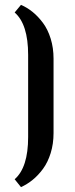

<svg xmlns="http://www.w3.org/2000/svg" viewBox="-20 -703 307 786"><path d="M40 -651.9 65.9 -683.1Q90.8 -672.4 113.5 -654.1Q136.2 -635.7 156 -609.1Q175.8 -582.5 187.5 -544.7Q199.2 -506.8 199.2 -462.9V-158.2Q199.2 -114.3 187.5 -76.4Q175.8 -38.6 156 -11.7Q136.2 15.1 113.5 33.4Q90.8 51.8 65.9 63L40 30.8Q95.2 -17.1 95.2 -142.1V-478Q95.2 -604 40 -651.9Z"/></svg>

Font: Wesal
Style: Regular
Weight: 400
Designer: Ahmed zaza
Foundry: Ahmed zaza
Version: Version 2.01